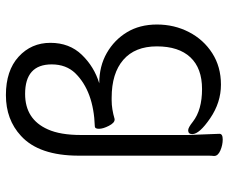

<svg xmlns="http://www.w3.org/2000/svg" viewBox="-82 -684 774 650"><g transform="rotate(-90 305.0 -359.0)"><path d="M173 -109 177 -3Q177 8 158 8Q139 8 120.5 0Q102 -8 102 -21V-22Q103 -30 103 -40V-479Q103 -614 170 -675Q225 -726 308 -726Q391 -726 438 -683Q485 -640 485 -575.5Q485 -511 444.5 -469Q404 -427 348 -410Q406 -410 450.5 -384.5Q495 -359 521 -316Q547 -273 547 -214.5Q547 -156 521.5 -106.5Q496 -57 450 -27.5Q404 2 343.5 2Q283 2 229.5 -34.5Q176 -71 176 -95Q176 -109 189 -109Q198 -109 218 -93Q258 -62 328.5 -62Q399 -62 436 -101.5Q473 -141 473 -215Q473 -289 427.5 -328.5Q382 -368 299 -368H290Q261 -368 227 -358H225Q214 -358 204 -377.5Q194 -397 194 -411Q194 -425 202 -425Q321 -429 382 -491Q412 -522 412 -571Q412 -661 312 -661Q226 -661 192 -584Q173 -542 173 -472Z"/></g></svg>

Font: LXGW WenKai Lite
Style: Regular
Weight: 400
Designer: LXGW / Fontworks Inc.
Foundry: LXGW / Fontworks Inc.
Version: Version 1.511; March 25, 2025